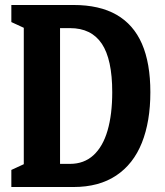

<svg xmlns="http://www.w3.org/2000/svg" viewBox="-20 -750 660 770"><path d="M25.5 -68.5 108.2 -106.6 75.4 -50.4V-679.6L108.2 -623.4L25.5 -661.5V-730H274.8Q378.7 -730 447 -691Q515.3 -652 549.2 -574.5Q583 -496.9 583 -380.2Q583 -262.6 548.9 -177.2Q514.8 -91.9 445.9 -46Q377 0 274.8 0H25.5ZM189.8 -92.8H260.8Q316.9 -92.8 354.8 -127.5Q392.7 -162.2 411.4 -226.7Q430.1 -291.2 430.1 -380.2Q430.1 -512.1 388.3 -574.6Q346.5 -637.2 260.8 -637.2H189.8L220.8 -670.2V-69.3Z"/></svg>

Font: Monaspace Xenon Var
Style: Regular
Weight: 400
Designer: Riley Cran and the Lettermatic Team
Version: Version 1.000 (Monaspace Xenon Var)